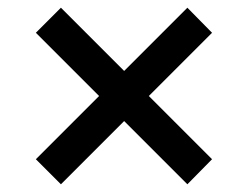

<svg xmlns="http://www.w3.org/2000/svg" viewBox="-20 -569 644 498"><path d="M530 -484 366 -320 530 -156 466 -91 302 -255 138 -91 73 -156 237 -320 73 -484 138 -549 302 -385 466 -549Z"/></svg>

Font: Elaine Sans Medium
Style: Regular
Weight: 500
Designer: Wei Huang
Foundry: Wei Huang
Version: Version 2.001;PS 002.001;hotconv 1.0.88;makeotf.lib2.5.64775